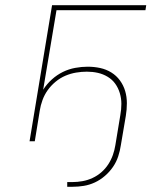

<svg xmlns="http://www.w3.org/2000/svg" viewBox="-20 -540 640 734"><path d="M258 174H237V156H258Q276 156 295.5 152.5Q315 149 333.5 140.5Q352 132 367.5 118.5Q383 105 394 88Q405 71 411.5 52.5Q418 34 421 15L440 -100Q444 -122 444 -143Q444 -164 438 -184Q432 -204 420.5 -220Q409 -236 391.5 -246.5Q374 -257 354 -261.5Q334 -266 312 -266Q292 -266 271 -262.5Q250 -259 230 -250.5Q210 -242 192.5 -227.5Q175 -213 162.5 -195.5Q150 -178 142.5 -157.5Q135 -137 132 -117L113 0H93L179 -520H539L536 -501H196L145 -197Q159 -219 178.5 -236.5Q198 -254 220.5 -265Q243 -276 267.5 -280.5Q292 -285 315 -285Q340 -285 363 -280Q386 -275 405.5 -263Q425 -251 438.5 -232.5Q452 -214 458.5 -192Q465 -170 465 -145.5Q465 -121 461 -97L442 15Q439 36 432 57.5Q425 79 412 98Q399 117 381 132.5Q363 148 342.5 157.5Q322 167 300.5 170.5Q279 174 258 174Z"/></svg>

Font: Iosevka Thin Extended Oblique
Style: Regular
Weight: 100
Width: 7
Italic angle: -9°
Monospace: yes
Designer: Belleve Invis
Foundry: Belleve Invis
Version: Version 32.5.0; ttfautohint (v1.8.4)